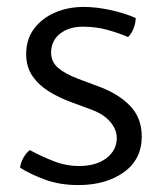

<svg xmlns="http://www.w3.org/2000/svg" viewBox="-20 -522 474 554"><path d="M38 -38Q39 -51 47.2 -66Q55.5 -81 66 -89Q97 -72 133.5 -57.5Q170 -43 208 -43Q257 -43 286.8 -65.5Q316.5 -88 317 -123Q317 -148.5 297.8 -170.8Q278.5 -193 243 -206L183.5 -228Q149.5 -240.5 120.2 -258.8Q91 -277 73.2 -303.2Q55.5 -329.5 55.5 -366Q55.5 -408.5 78.2 -439Q101 -469.5 138.8 -485.8Q176.5 -502 221.5 -502Q258.5 -502 300 -492.8Q341.5 -483.5 371.5 -470Q371.5 -456 365.8 -440.8Q360 -425.5 349.5 -415Q326.5 -425.5 292.2 -435.2Q258 -445 219.5 -445Q179 -445 153.2 -424.8Q127.5 -404.5 127.5 -370Q127.5 -344 147 -326.8Q166.5 -309.5 204.5 -295L266 -272Q321.5 -251.5 355.2 -216.8Q389 -182 389 -128Q389 -62 337.2 -25Q285.5 12 206 12Q153.5 12 111.2 -3.2Q69 -18.5 38 -38Z"/></svg>

Font: Signika Negative Light Light
Style: Regular
Weight: 300
Version: Version 2.001